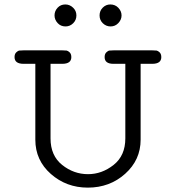

<svg xmlns="http://www.w3.org/2000/svg" viewBox="-20 -839 798 870"><path d="M45.9 -580.1Q45.9 -594.2 53.5 -601.6Q61 -608.9 67.6 -609.9Q74.2 -610.8 85.9 -610.8H263.2Q275.4 -610.8 281.7 -609.9Q288.1 -608.9 295.7 -601.6Q303.2 -594.2 303.2 -580.1Q303.2 -550.3 263.2 -549.8H209V-211.9Q209 -133.8 261.5 -91.8Q314 -49.8 378.9 -49.8Q441.9 -49.8 494.9 -91.8Q547.9 -133.8 547.9 -211.9V-549.8H494.1Q454.1 -549.8 454.1 -580.1Q454.1 -594.2 461.7 -601.6Q469.2 -608.9 475.6 -609.9Q481.9 -610.8 494.1 -610.8H670.9Q683.1 -610.8 689.5 -609.9Q695.8 -608.9 703.4 -601.6Q710.9 -594.2 710.9 -580.1Q710.9 -550.3 670.9 -549.8H617.2V-206.1Q617.2 -114.3 547.1 -51.5Q477.1 11.2 377.9 11.2Q280.8 11.2 210.4 -50.8Q140.1 -112.8 140.1 -206.1V-549.8H85.9Q45.9 -550.3 45.9 -580.1ZM227.1 -769Q227.1 -789.1 241 -804Q254.9 -818.8 275.9 -818.8Q295.9 -818.8 311 -804.4Q326.2 -790 326.2 -769Q326.2 -748 311.5 -733.6Q296.9 -719.2 276.9 -719.2Q254.9 -719.2 241 -734.6Q227.1 -750 227.1 -769ZM480 -818.8Q502 -818.8 516.4 -803.5Q530.8 -788.1 530.8 -769Q530.8 -750 516.4 -734.6Q502 -719.2 481 -719.2Q460.9 -719.2 446 -733.6Q431.2 -748 431.2 -769Q431.2 -790 445.6 -804.4Q460 -818.8 480 -818.8Z"/></svg>

Font: CMU Typewriter Text Variable Width
Style: Medium
Weight: 500
Version: Version 0.7.0